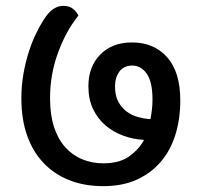

<svg xmlns="http://www.w3.org/2000/svg" viewBox="-20 -636 681 656"><path d="M333 -78Q389 -78 422.5 -102.5Q456 -127 472 -158Q435 -160 401 -172.5Q367 -185 340.5 -207.5Q314 -230 298 -263.5Q282 -297 282 -341Q282 -408 322.5 -449.5Q363 -491 431 -491Q506 -491 551 -440.5Q596 -390 596 -293Q596 -230 579.5 -176.5Q563 -123 530 -84Q497 -45 448 -22.5Q399 0 333 0Q268 0 216.5 -20.5Q165 -41 128.5 -79.5Q92 -118 72.5 -173.5Q53 -229 53 -300Q53 -343 60 -383Q67 -423 78 -457.5Q89 -492 102.5 -520Q116 -548 129 -568Q146 -595 162.5 -605.5Q179 -616 196 -616Q216 -616 228.5 -606.5Q241 -597 248 -583Q206 -531 178.5 -456.5Q151 -382 151 -300Q151 -244 164.5 -202.5Q178 -161 202.5 -133.5Q227 -106 260.5 -92Q294 -78 333 -78ZM373 -341Q373 -309 384.5 -288Q396 -267 414 -254Q432 -241 453.5 -235.5Q475 -230 494 -229Q497 -244 499 -261Q501 -278 501 -296Q501 -356 481.5 -384Q462 -412 432 -412Q403 -412 388 -391.5Q373 -371 373 -341Z"/></svg>

Font: Baloo 2 Medium
Style: Regular
Weight: 500
Designer: Sarang Kulkarni and Ek Type
Foundry: Ek Type
Version: Version 1.640;hotconv 1.0.111;makeotfexe 2.5.65597; ttfautoh